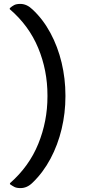

<svg xmlns="http://www.w3.org/2000/svg" viewBox="-20 -792 440 983"><path d="M147 143Q119 171 85 171Q65 171 53.5 165Q42 159 31 151V146Q129 60 176 -55.5Q223 -171 223 -298V-304Q223 -432 175.5 -546.5Q128 -661 30 -745V-750Q41 -760 52.5 -766Q64 -772 84 -772Q117 -772 146 -744Q200 -694 238 -623.5Q276 -553 295.5 -471Q315 -389 315 -304V-298Q315 -213 295.5 -131.5Q276 -50 238.5 20.5Q201 91 147 143Z"/></svg>

Font: Recursive Sn Csl St
Style: Regular
Weight: 400
Version: Version 1.079;hotconv 1.0.112;makeotfexe 2.5.65598; ttfautoh